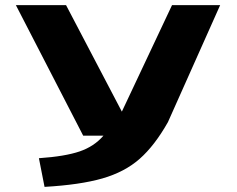

<svg xmlns="http://www.w3.org/2000/svg" viewBox="-20 -713 927 750"><path d="M42 -693H238L456 -277L652 -693H840L636 -236Q584 -144 525.5 -92.5Q467 -41 380 -16Q293 9 154 17L132 -95Q234 -102 291 -121.5Q348 -141 384 -183H305Z"/></svg>

Font: Fix15 Mono
Style: Bold
Weight: 700
Designer: Carrois Corporate & Edenspiekermann AG
Foundry: Carrois Corporate GbR & Edenspiekermann AG
Version: Version 3.206